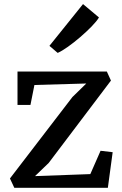

<svg xmlns="http://www.w3.org/2000/svg" viewBox="-20 -897 584 917"><path d="M392.1 -498.2 144.4 -491.1 125.4 -395.7H63.6V-555.3H490.3L509.9 -512.2L212.5 -118.7L147.2 -55.9L411.4 -65.5L460.3 -176.9L518.1 -170.1L495.1 0H48.4L27.5 -44.6L325.8 -433.5ZM255 -644.7 216.1 -678 376.5 -877.5 452.6 -813.7Q442.1 -795.8 417.7 -770.7Q393.3 -745.6 363 -719.6Q332.8 -693.7 304.2 -673.4Q275.6 -653.2 256.3 -644.7Z"/></svg>

Font: Merriweather Light
Style: Regular
Weight: 300
Designer: Eben Sorkin
Foundry: Eben Sorkin
Version: Version 2.100